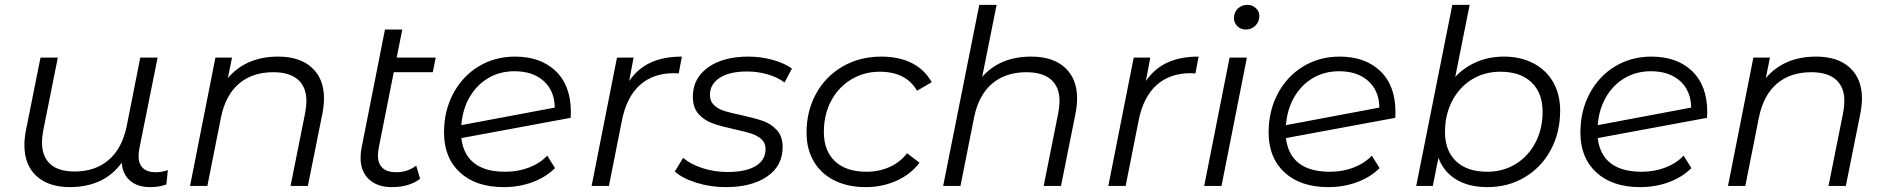

<svg xmlns="http://www.w3.org/2000/svg" viewBox="-20 -762 7733 787"><path d="M668 -65 662 -6Q632 5 596 5Q543 5 512.5 -22Q482 -49 479 -95Q442 -44 388 -19.5Q334 5 267 5Q179 5 129.5 -40.5Q80 -86 80 -167Q80 -195 86 -226L146 -526H217L157 -226Q152 -198 152 -179Q152 -121 185.5 -90Q219 -59 286 -59Q370 -59 425 -106Q480 -153 499 -243L555 -526H626L551 -152Q548 -136 548 -122Q548 -90 566 -73Q584 -56 618 -56Q646 -56 668 -65Z M1308 -359Q1308 -331 1302 -299L1242 0H1171L1231 -300Q1236 -328 1236 -348Q1236 -405 1201.5 -435.5Q1167 -466 1100 -466Q1015 -466 960 -419.5Q905 -373 886 -282L830 0H759L863 -526H931L914 -442Q989 -530 1120 -530Q1209 -530 1258.5 -484.5Q1308 -439 1308 -359Z M1533 -159Q1529 -135 1529 -126Q1529 -56 1605 -56Q1650 -56 1686 -83L1702 -29Q1657 5 1586 5Q1527 5 1492.5 -27Q1458 -59 1458 -115Q1458 -137 1462 -156L1558 -641H1629L1606 -526H1766L1754 -466H1594Z M2320 -302 2319 -279 1871 -196Q1879 -128 1924 -93Q1969 -58 2051 -58Q2104 -58 2149 -75.5Q2194 -93 2223 -124L2255 -73Q2218 -36 2163 -15.5Q2108 5 2045 5Q1931 5 1865.5 -55Q1800 -115 1800 -219Q1800 -307 1837.5 -378Q1875 -449 1941.5 -489.5Q2008 -530 2091 -530Q2196 -530 2258 -470.5Q2320 -411 2320 -302ZM1871 -249 2254 -321Q2253 -390 2208.5 -430Q2164 -470 2089 -470Q2029 -470 1981.5 -442Q1934 -414 1905 -364Q1876 -314 1871 -249Z M2775 -530 2762 -461 2742 -462Q2657 -462 2602.5 -413Q2548 -364 2529 -267L2476 0H2405L2509 -526H2577L2559 -430Q2594 -481 2647 -505.5Q2700 -530 2775 -530Z M2746 -59 2780 -115Q2810 -89 2859 -73Q2908 -57 2962 -57Q3037 -57 3077.5 -81.5Q3118 -106 3118 -151Q3118 -176 3101.5 -191Q3085 -206 3061 -214Q3037 -222 2991 -232Q2936 -244 2902 -256Q2868 -268 2844 -294Q2820 -320 2820 -366Q2820 -441 2882 -485.5Q2944 -530 3048 -530Q3099 -530 3147.5 -516.5Q3196 -503 3226 -481L3196 -424Q3166 -446 3125.5 -457.5Q3085 -469 3042 -469Q2970 -469 2930 -443Q2890 -417 2890 -373Q2890 -347 2907 -331Q2924 -315 2949.5 -307Q2975 -299 3019 -290Q3073 -278 3106.5 -266.5Q3140 -255 3164 -229Q3188 -203 3188 -159Q3188 -82 3124.5 -38.5Q3061 5 2955 5Q2892 5 2834.5 -13Q2777 -31 2746 -59Z M3286 -218Q3286 -307 3325 -378Q3364 -449 3434 -489.5Q3504 -530 3592 -530Q3665 -530 3717.5 -503.5Q3770 -477 3799 -425L3739 -390Q3694 -468 3586 -468Q3521 -468 3468.5 -436Q3416 -404 3386.5 -348Q3357 -292 3357 -221Q3357 -144 3402.5 -101Q3448 -58 3532 -58Q3583 -58 3626.5 -77.5Q3670 -97 3698 -134L3749 -95Q3714 -48 3655.5 -21.5Q3597 5 3529 5Q3455 5 3400 -22.5Q3345 -50 3315.5 -100.5Q3286 -151 3286 -218Z M4395 -359Q4395 -331 4389 -299L4329 0H4258L4318 -300Q4323 -328 4323 -348Q4323 -405 4288.5 -435.5Q4254 -466 4187 -466Q4102 -466 4047 -419.5Q3992 -373 3973 -282L3917 0H3846L3994 -742H4065L4006 -447Q4079 -530 4207 -530Q4296 -530 4345.5 -484.5Q4395 -439 4395 -359Z M4893 -530 4880 -461 4860 -462Q4775 -462 4720.5 -413Q4666 -364 4647 -267L4594 0H4523L4627 -526H4695L4677 -430Q4712 -481 4765 -505.5Q4818 -530 4893 -530Z M5020 -526H5091L4987 0H4916ZM5038 -688Q5038 -711 5053.5 -726.5Q5069 -742 5093 -742Q5114 -742 5128 -728.5Q5142 -715 5142 -697Q5142 -673 5126 -657Q5110 -641 5086 -641Q5065 -641 5051.5 -655Q5038 -669 5038 -688Z M5700 -302 5699 -279 5251 -196Q5259 -128 5304 -93Q5349 -58 5431 -58Q5484 -58 5529 -75.5Q5574 -93 5603 -124L5635 -73Q5598 -36 5543 -15.5Q5488 5 5425 5Q5311 5 5245.5 -55Q5180 -115 5180 -219Q5180 -307 5217.5 -378Q5255 -449 5321.5 -489.5Q5388 -530 5471 -530Q5576 -530 5638 -470.5Q5700 -411 5700 -302ZM5251 -249 5634 -321Q5633 -390 5588.5 -430Q5544 -470 5469 -470Q5409 -470 5361.5 -442Q5314 -414 5285 -364Q5256 -314 5251 -249Z M6375 -308Q6375 -219 6336.5 -147.5Q6298 -76 6230 -35.5Q6162 5 6077 5Q6001 5 5949.5 -26Q5898 -57 5876 -115L5853 0H5785L5933 -742H6004L5945 -447Q5983 -487 6033.5 -508.5Q6084 -530 6145 -530Q6212 -530 6264.5 -503Q6317 -476 6346 -426Q6375 -376 6375 -308ZM6303 -304Q6303 -381 6257.5 -424.5Q6212 -468 6130 -468Q6065 -468 6013.5 -436.5Q5962 -405 5932.5 -348.5Q5903 -292 5903 -221Q5903 -144 5948.5 -101Q5994 -58 6076 -58Q6141 -58 6192.5 -89.5Q6244 -121 6273.5 -177Q6303 -233 6303 -304Z M6978 -302 6977 -279 6529 -196Q6537 -128 6582 -93Q6627 -58 6709 -58Q6762 -58 6807 -75.5Q6852 -93 6881 -124L6913 -73Q6876 -36 6821 -15.5Q6766 5 6703 5Q6589 5 6523.5 -55Q6458 -115 6458 -219Q6458 -307 6495.5 -378Q6533 -449 6599.5 -489.5Q6666 -530 6749 -530Q6854 -530 6916 -470.5Q6978 -411 6978 -302ZM6529 -249 6912 -321Q6911 -390 6866.5 -430Q6822 -470 6747 -470Q6687 -470 6639.5 -442Q6592 -414 6563 -364Q6534 -314 6529 -249Z M7612 -359Q7612 -331 7606 -299L7546 0H7475L7535 -300Q7540 -328 7540 -348Q7540 -405 7505.5 -435.5Q7471 -466 7404 -466Q7319 -466 7264 -419.5Q7209 -373 7190 -282L7134 0H7063L7167 -526H7235L7218 -442Q7293 -530 7424 -530Q7513 -530 7562.5 -484.5Q7612 -439 7612 -359Z"/></svg>

Font: Montserrat Alternates
Style: Italic
Weight: 400
Italic angle: -11.3°
Designer: Julieta Ulanovsky
Foundry: Julieta Ulanovsky
Version: Version 7.200